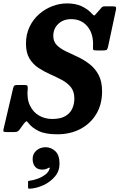

<svg xmlns="http://www.w3.org/2000/svg" viewBox="-61 -788 718 1153"><path d="M259 -572Q259 -538.5 280 -517.2Q301 -496 334.5 -480Q368 -464 405.5 -446.5Q443 -429 476.2 -403.5Q509.5 -378 530.8 -338.8Q552 -299.5 552 -239Q552 -161 517 -103Q482 -45 421.2 -13.2Q360.5 18.5 283 18.5Q212 18.5 171.2 -1.2Q130.5 -21 109 -50Q100 -61.5 96.2 -59.5Q92.5 -57.5 81.5 -44.5L55.5 -8.5Q49.5 -1 43.2 2Q37 5 24 5H-19Q-33 5 -38 2.8Q-43 0.5 -40 -11.5L18 -259Q20.5 -269.5 24.8 -273.5Q29 -277.5 41.5 -277.5H87Q100.5 -277.5 103.2 -273Q106 -268.5 105.5 -257Q99 -196 118.5 -155Q138 -114 173.8 -93.8Q209.5 -73.5 252.5 -73.5Q302.5 -73.5 331.5 -90.8Q360.5 -108 373 -136Q385.5 -164 385.5 -196.5Q385.5 -238.5 364.5 -264.5Q343.5 -290.5 310.5 -308Q277.5 -325.5 240.2 -342Q203 -358.5 170 -380.2Q137 -402 116 -436.5Q95 -471 95 -526Q95 -581.5 116.2 -626.2Q137.5 -671 173.2 -702.5Q209 -734 252.8 -750.8Q296.5 -767.5 341.5 -767.5Q393 -767.5 429.2 -750.5Q465.5 -733.5 490 -707Q500 -695.5 504 -695Q508 -694.5 519 -708.5L545 -738Q550 -744.5 554.5 -747.2Q559 -750 571.5 -750H614.5Q631 -750 634.5 -746Q638 -742 635 -728L587.5 -505.5Q584 -490.5 578 -487.8Q572 -485 555 -485H519.5Q501 -485 498.8 -490Q496.5 -495 497.5 -509.5Q501.5 -583.5 465 -628.2Q428.5 -673 366.5 -673Q319 -673 289 -644.5Q259 -616 259 -572ZM135 166.5Q135 135 158 115.5Q181 96 213 96Q245 96 270.8 119.5Q296.5 143 296.5 195.5Q296.5 239 269 271.8Q241.5 304.5 200.8 323.5Q160 342.5 120 345Q112.5 345.5 110 344.2Q107.5 343 107.5 335V305Q107.5 299 110.2 298.2Q113 297.5 118.5 297Q139.5 294.5 164.5 285.5Q189.5 276.5 209.8 261.5Q230 246.5 236 227.5Q240.5 219.5 236.5 218.8Q232.5 218 226.5 222Q212 230.5 192 230.5Q164.5 230.5 149.8 213Q135 195.5 135 166.5Z"/></svg>

Font: Besley* Narrow
Style: Bold Italic
Weight: 700
Width: 4
Italic angle: -13°
Designer: Owen Earl
Foundry: indestructible type*
Version: Version 3.000; ttfautohint (v1.8.3)